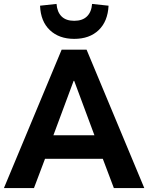

<svg xmlns="http://www.w3.org/2000/svg" viewBox="-23 -958 755 978"><path d="M-3 0 291 -705H418L712 0H557L483 -196L542 -149H165L224 -196L150 0ZM352 -546 236 -234 215 -269H492L471 -234L355 -546ZM355 -760Q278 -760 231 -804.5Q184 -849 181 -929L265 -938Q268 -897 290.5 -874.5Q313 -852 355 -852Q397 -852 420 -874.5Q443 -897 446 -938L530 -929Q526 -849 479.5 -804.5Q433 -760 355 -760Z"/></svg>

Font: Nunito Sans 10pt SemiCondensed ExtraBold
Style: Regular
Weight: 800
Width: 4
Designer: Vernon Adams
Foundry: Vernon Adams
Version: Version 3.101;gftools[0.9.27]